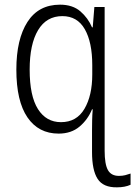

<svg xmlns="http://www.w3.org/2000/svg" viewBox="-20 -562 579 822"><path d="M481 240Q422 241 398 204Q374 167 374 89V-3Q374 -22 374.5 -46.5Q375 -71 377 -94H374Q356 -50 320.5 -20Q285 10 231 10Q145 10 97.5 -59.5Q50 -129 50 -264Q50 -394 97.5 -468Q145 -542 237 -542Q291 -542 324 -513.5Q357 -485 374 -445H377L384 -532H428V83Q428 141 442 166Q456 191 489 191Q504 191 516 188Q528 185 539 181V229Q515 240 481 240ZM241 -39Q308 -39 341.5 -96Q375 -153 375 -243V-283Q375 -381 343 -437Q311 -493 247 -493Q179 -493 143 -433Q107 -373 107 -264Q107 -151 142.5 -95Q178 -39 241 -39Z"/></svg>

Font: Noto Sans Mono ExtraCondensed Light
Style: Regular
Weight: 300
Width: 2
Designer: Monotype Design Team
Foundry: Monotype Imaging Inc.
Version: Version 2.014; ttfautohint (v1.8.4.7-5d5b)